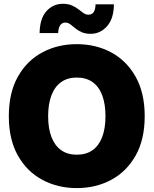

<svg xmlns="http://www.w3.org/2000/svg" viewBox="-20 -968 799 999"><path d="M379.4 10.7Q280.3 10.7 200 -32.5Q119.6 -75.7 72.8 -159.2Q25.9 -242.7 25.9 -363.3Q25.9 -484.9 72.8 -568.6Q119.6 -652.3 200 -695.3Q280.3 -738.3 379.4 -738.3Q478.5 -738.3 558.6 -695.3Q638.7 -652.3 685.8 -568.6Q732.9 -484.9 732.9 -363.3Q732.9 -242.2 685.8 -158.7Q638.7 -75.2 558.6 -32.2Q478.5 10.7 379.4 10.7ZM379.4 -163.1Q428.2 -163.1 461.4 -186.5Q494.6 -210 511.7 -254.9Q528.8 -299.8 528.8 -363.3Q528.8 -427.2 511.7 -472.4Q494.6 -517.6 461.4 -541Q428.2 -564.5 379.4 -564.5Q331.5 -564.5 298.3 -541Q265.1 -517.6 247.8 -472.4Q230.5 -427.2 230.5 -363.3Q230.5 -299.8 247.8 -254.9Q265.1 -210 298.3 -186.5Q331.5 -163.1 379.4 -163.1ZM451.7 -792Q423.8 -792 404.5 -800.8Q385.3 -809.6 371.3 -821.3Q357.4 -833 345.5 -841.8Q333.5 -850.6 319.8 -850.6Q302.7 -850.6 293.2 -836.7Q283.7 -822.8 282.7 -795.9H186Q187.5 -873 222.2 -910.6Q256.8 -948.2 307.1 -948.2Q334.5 -948.2 354 -939.7Q373.5 -931.2 387.9 -919.9Q402.3 -908.7 414.3 -900.1Q426.3 -891.6 439 -891.6Q459.5 -891.6 468 -905.8Q476.6 -919.9 477.1 -945.3H572.8Q571.8 -870.1 536.6 -831.1Q501.5 -792 451.7 -792Z"/></svg>

Font: Inter 24pt Black
Style: Regular
Weight: 900
Designer: Rasmus Andersson
Foundry: rsms
Version: Version 4.001;git-66647c0bb